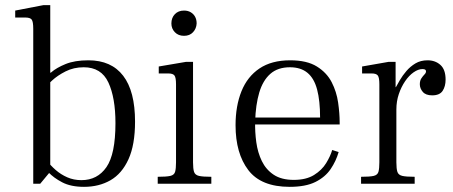

<svg xmlns="http://www.w3.org/2000/svg" viewBox="-20 -713 1756 745"><path d="M306 12Q255 12 221.5 -5.5Q188 -23 167.5 -45Q147 -67 136 -81V-129Q146 -111 161 -91Q176 -71 196 -53.5Q216 -36 241 -25Q266 -14 296 -14Q358 -14 393 -64.5Q428 -115 428 -235Q428 -334 400.5 -393Q373 -452 305 -452Q266 -452 234.5 -436Q203 -420 182 -400.5Q161 -381 150 -370V-406Q159 -415 179 -432.5Q199 -450 234.5 -464.5Q270 -479 323 -479Q412 -479 458 -419Q504 -359 504 -241Q504 -151 478.5 -95Q453 -39 408.5 -13.5Q364 12 306 12ZM109 0V-601Q109 -629 103 -637Q97 -645 78 -645H39V-672L148 -693H175V-41H170L136 0ZM173 -418V-431H182V-418Z M592 0V-27Q626 -27 641 -30.5Q656 -34 659.5 -46.5Q663 -59 663 -83V-386Q663 -412 657 -420Q651 -428 633 -428H596V-455L702 -473H729V-83Q729 -58 733 -46Q737 -34 752 -30.5Q767 -27 800 -27V0ZM694 -574Q672 -574 658.5 -588Q645 -602 645 -622Q645 -644 658.5 -658Q672 -672 694 -672Q709 -672 720 -665.5Q731 -659 737 -648Q743 -637 743 -622Q742 -602 729 -588Q716 -574 694 -574Z M1104 12Q993 12 943.5 -53Q894 -118 894 -227Q894 -302 917 -359Q940 -416 987 -447.5Q1034 -479 1106 -479Q1171 -479 1209.5 -455Q1248 -431 1267 -394Q1286 -357 1292 -315Q1298 -273 1298 -237V-230H963L964 -257H1222Q1222 -322 1210.5 -365.5Q1199 -409 1173 -430.5Q1147 -452 1105 -452Q1058 -452 1029 -426.5Q1000 -401 986 -354Q972 -307 970 -242Q969 -201 974.5 -161Q980 -121 996 -88Q1012 -55 1042 -35Q1072 -15 1120 -15Q1168 -15 1198.5 -34Q1229 -53 1245.5 -80Q1262 -107 1269 -131L1294 -123Q1284 -88 1263 -57Q1242 -26 1204 -7Q1166 12 1104 12Z M1381 0V-27Q1415 -27 1430 -30.5Q1445 -34 1448.5 -46.5Q1452 -59 1452 -83V-386Q1452 -412 1446 -420Q1440 -428 1422 -428H1385V-455L1488 -473H1515V-375H1518V-83Q1518 -58 1522 -46Q1526 -34 1541 -30.5Q1556 -27 1589 -27V0ZM1514 -288V-371Q1521 -384 1531.5 -402Q1542 -420 1557 -437.5Q1572 -455 1592 -467Q1612 -479 1639 -479Q1669 -479 1689 -461Q1709 -443 1709 -404Q1709 -378 1697.5 -360.5Q1686 -343 1657 -343Q1632 -343 1620.5 -356.5Q1609 -370 1609 -386Q1609 -400 1615 -409Q1621 -418 1627 -424Q1633 -430 1633 -436Q1633 -441 1629.5 -443Q1626 -445 1619 -445Q1603 -445 1585 -432.5Q1567 -420 1552 -398Q1537 -376 1527.5 -348Q1518 -320 1518 -288Z"/></svg>

Font: Frank Ruhl Libre Light
Style: Regular
Weight: 300
Designer: Yanek Iontef
Foundry: Fontef
Version: Version 6.003;gftools[0.9.30]